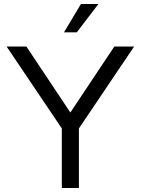

<svg xmlns="http://www.w3.org/2000/svg" viewBox="-20 -946 708 966"><path d="M291 0V-299.8L13.2 -711.9H112.8L334 -379.9L555.2 -711.9H654.8L377 -299.8V0ZM366.2 -783.2H301.8L387.2 -925.8H475.1Z"/></svg>

Font: Creato Display
Style: Regular
Weight: 400
Version: Version 1.000